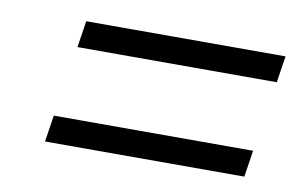

<svg xmlns="http://www.w3.org/2000/svg" viewBox="-40 -469 574 370"><g transform="rotate(10 246.5 -284.0)"><path d="M65 -163H455L463 -215H73ZM95 -353H485L493 -405H103Z"/></g></svg>

Font: Charger Sport
Style: ExLitNrwObl
Weight: 200
Designer: Jasper
Foundry: Cannot Into Space Fonts
Version: Version 1.1